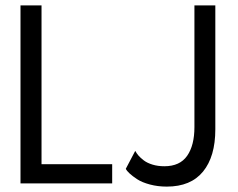

<svg xmlns="http://www.w3.org/2000/svg" viewBox="-20 -680 882 712"><path d="M56 -660H134V-71H396V0H56ZM778.5 -200.5Q778.5 -99.5 733 -43.8Q687.5 12 598.5 12Q565 12 536 4.2Q507 -3.5 489 -15.2Q471 -27 460.5 -36.8Q450 -46.5 446.5 -54L481.5 -120.5Q486 -112 493.2 -103.5Q500.5 -95 513.2 -85.2Q526 -75.5 545.8 -69.5Q565.5 -63.5 589.5 -63.5Q647 -63.5 674 -102.2Q701 -141 701 -208.5V-660H778.5Z"/></svg>

Font: League Spartan
Style: Regular
Weight: 350
Foundry: The League of Moveable Type
Version: Version 2.002